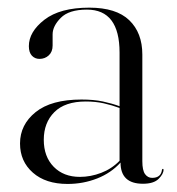

<svg xmlns="http://www.w3.org/2000/svg" viewBox="-20 -460 450 489"><path d="M31 -94.5Q31 -142.5 70.8 -174.5Q110.5 -206.5 187.5 -206.5Q219 -206.5 242.2 -201.5Q265.5 -196.5 284.5 -189.5V-326Q284.5 -435.5 201.5 -435.5Q155.5 -435.5 134.8 -414.5Q114 -393.5 114 -372.5V-344Q114 -328 104.2 -319Q94.5 -310 80.5 -310Q69 -310 61.2 -318.2Q53.5 -326.5 53.5 -342.5Q53.5 -379 93.2 -409.8Q133 -440.5 207.5 -440.5Q276 -440.5 309.2 -408.5Q342.5 -376.5 342.5 -321V-49.5Q342.5 -26 349.5 -16.5Q356.5 -7 367.5 -7Q390 -7 392.5 -27.5Q393 -30 395 -30Q396.5 -30 396.5 -27.5Q396.5 -17 384 -4.5Q371.5 8 344 8Q287 8 287 -46Q263 -19.5 227.5 -5.5Q192 8.5 152 8.5Q96.5 8.5 63.8 -20.2Q31 -49 31 -94.5ZM91.5 -104Q91.5 -61 116.8 -35.2Q142 -9.5 183.5 -9.5Q211 -9.5 237.8 -19.8Q264.5 -30 284.5 -50.5V-185Q265.5 -192 244.5 -196.8Q223.5 -201.5 198.5 -201.5Q145.5 -201.5 118.5 -174.5Q91.5 -147.5 91.5 -104Z"/></svg>

Font: Fraunces 144pt S000 Light
Style: Regular
Weight: 300
Version: Version 1.000; ttfautohint (v1.8.3)